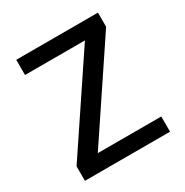

<svg xmlns="http://www.w3.org/2000/svg" viewBox="-157 -802 897 930"><g transform="rotate(-30 292.0 -337.0)"><path d="M530 0H54V-81L394 -589H59V-674H516V-595L175 -85H530Z"/></g></svg>

Font: Hind Siliguri Medium
Style: Regular
Weight: 500
Designer: Jyotish Sonowal
Foundry: Indian Type Foundry
Version: Version 1.001;PS 1.0;hotconv 1.0.86;makeotf.lib2.5.63406; tt